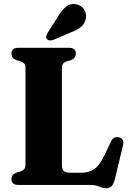

<svg xmlns="http://www.w3.org/2000/svg" viewBox="-20 -944 661 980"><path d="M344.5 -638 321 -631Q308.5 -626.5 302.2 -619.2Q296 -612 296 -598.5V-100Q296 -79.5 306 -71Q316 -62.5 335 -62.5H396.5Q434.5 -62.5 461.5 -81.2Q488.5 -100 514 -153L546 -220.5Q559 -249.5 586.5 -243Q617 -235.5 607.5 -200.5L566 -28.5Q559.5 -4.5 549.8 6Q540 16.5 521.5 16.5Q504.5 16.5 486.8 8.2Q469 0 439.5 0H73.5Q38.5 0 38.5 -29.5Q38.5 -52 61 -62L85 -69Q97 -73.5 103.5 -80.8Q110 -88 110 -101.5V-598.5Q110 -612 103.5 -619.2Q97 -626.5 85 -631L61 -638Q38.5 -648 38.5 -670.5Q38.5 -700 73.5 -700H332.5Q367 -700 367 -670.5Q367 -648 344.5 -638ZM277 -861.5Q296 -893.5 318.2 -910.8Q340.5 -928 370 -922Q397 -916 410 -894.2Q423 -872.5 418 -850Q413.5 -823.5 394.5 -807.5Q375.5 -791.5 343.5 -779.5L251 -740Q242.5 -737 233.5 -737.8Q224.5 -738.5 219.5 -745Q214 -751.5 216 -759.5Q218 -767.5 223 -776Z"/></svg>

Font: Fraunces 72pt S050
Style: Bold
Weight: 700
Version: Version 1.000; ttfautohint (v1.8.3)